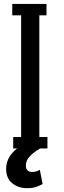

<svg xmlns="http://www.w3.org/2000/svg" viewBox="-20 -769 330 994"><path d="M183.6 -710.9V0H89.4V-710.9ZM43.5 -689.5V-748.5H220.7V-689.5ZM48.3 -0.5V-59.6H225.6V-0.5ZM121.1 -30.5 190 -1.8Q154.1 19.3 134 40.4Q113.9 61.4 113.9 88.8Q113.9 102.8 121.2 112Q128.6 121.2 146.7 121.2Q160.7 121.2 170.2 117.6Q179.7 114 186.4 110.6L200.6 183.7Q188.4 191 169.1 198.1Q149.9 205.2 120.5 205.2Q75.1 205.2 43.5 179.7Q11.8 154.3 11.8 105.2Q11.8 80.3 22 56.3Q32.1 32.3 56 10.3Q79.9 -11.7 121.1 -30.5Z"/></svg>

Font: Vazirmatn
Style: Regular
Weight: 400
Designer: Saber Rastikerdar
Foundry: Saber Rastikerdar
Version: Version 33.003;September 2, 2022;FontCreator 14.0.0.2862 64-